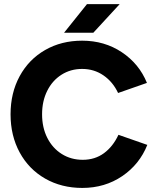

<svg xmlns="http://www.w3.org/2000/svg" viewBox="-20 -912 766 944"><path d="M31.9 -350Q31.9 -455 76.7 -537.5Q121.6 -620 201.7 -666Q281.8 -712 383.8 -712Q493.8 -712 579.1 -655.1Q664.4 -598.2 702.4 -504.4L560.6 -454.8Q535.1 -509.4 488.8 -541.3Q442.6 -573.1 383.8 -573.1Q327.2 -573.1 282.3 -544.6Q237.4 -516.1 212.2 -465.5Q186.9 -414.9 186.9 -350Q186.9 -284.8 212.6 -234.1Q238.2 -183.4 283.7 -154.9Q329.2 -126.3 386.8 -126.3Q446.8 -126.3 491.2 -158.9Q535.5 -191.5 562.4 -249.2L704.3 -199.6Q666 -103.7 580.7 -45.9Q495.3 12 384.7 12Q282.3 12 201.9 -34Q121.6 -80 76.7 -162.5Q31.9 -245 31.9 -350ZM407.6 -891.7H568.4L439 -751.2H295.1Z"/></svg>

Font: Oak Sans Light
Style: Regular
Weight: 400
Designer: Erik Kennedy, Walven
Foundry: Erik Kennedy, Walven
Version: Version 1.100;Glyphs 3.1.2 (3151)